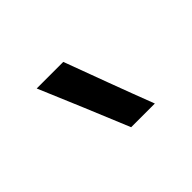

<svg xmlns="http://www.w3.org/2000/svg" viewBox="-56 -195 424 424"><g transform="rotate(-45 155.5 17.0)"><path d="M75 -87C105 -17 133 51 162 121H236C209 51 184 -17 158 -87Z"/></g></svg>

Font: Hejaz
Style: Regular
Weight: 400
Designer: Bandar Raffah (Arabic) and Santiago Orozco (Latin)
Foundry: Caramella and Typemade
Version: Version 1.010;hotconv 1.0.109;makeotfexe 2.5.65596